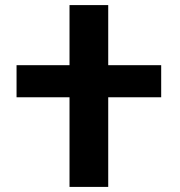

<svg xmlns="http://www.w3.org/2000/svg" viewBox="-20 -734 708 754"><path d="M253 0V-352H45V-478H253V-714H405V-478H613V-352H405V0Z"/></svg>

Font: Noto Sans Georgian Bold
Style: Regular
Weight: 700
Designer: Monotype Design Team, Akaki Razmadze
Foundry: Google LLC
Version: Version 2.005; ttfautohint (v1.8.4.7-5d5b)